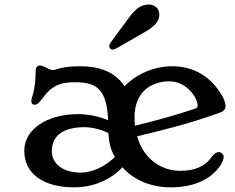

<svg xmlns="http://www.w3.org/2000/svg" viewBox="-20 -802 1022 834"><path d="M85.4 -147C85.4 -50.3 164.1 11.7 302.7 11.7C385.3 11.7 461.9 -21 511.7 -75.7C560.1 -20.5 633.8 11.7 722.7 11.7C814 11.7 889.6 -18.1 933.1 -77.1C949.2 -99.1 951.7 -115.7 951.7 -121.6C951.7 -129.9 940.4 -141.6 931.6 -141.6C920.9 -141.6 910.6 -135.3 900.4 -121.6C869.6 -77.1 824.2 -60.1 761.7 -60.1C690.4 -60.1 606.4 -102.1 575.7 -210C695.8 -239.3 797.4 -262.7 937 -313.5C953.6 -319.3 960 -331.1 960 -341.3C960 -352.1 953.6 -370.1 947.3 -381.8C897 -471.2 819.8 -514.2 728 -514.2C649.4 -514.2 571.8 -480.5 521 -427.2C488.8 -476.6 432.1 -514.2 327.6 -514.2C277.3 -514.2 249 -508.8 221.7 -500C216.8 -498.5 213.4 -497.6 209 -497.6C194.8 -497.6 168.9 -517.6 152.8 -517.6C145.5 -517.6 134.8 -513.7 134.8 -493.2C134.8 -456.5 130.9 -416.5 121.6 -387.7C118.2 -377.4 116.2 -369.6 116.2 -361.8C116.2 -354 120.1 -347.2 130.4 -347.2C139.2 -347.2 146.5 -350.1 167.5 -378.4C210 -437 253.4 -444.8 307.1 -444.8C399.4 -444.8 444.3 -414.1 449.7 -279.8C408.2 -297.4 362.3 -306.2 318.4 -306.2C184.1 -306.2 85.4 -240.2 85.4 -147ZM566.4 -255.9C564.9 -268.1 564.5 -280.3 564.5 -293.9C564.5 -403.3 637.7 -448.7 714.8 -448.7C791 -448.7 838.4 -377.9 838.4 -342.8C838.4 -337.9 836.9 -333 827.6 -330.1C755.4 -305.2 664.1 -279.8 566.4 -255.9ZM205.1 -145.5C205.1 -212.9 254.9 -249.5 347.2 -249.5C381.8 -249.5 420.4 -239.3 450.7 -224.1C453.6 -181.2 460 -152.8 479 -120.1C438 -79.1 379.9 -52.2 332.5 -52.2C252 -52.2 205.1 -90.8 205.1 -145.5ZM470.7 -586.9C475.6 -586.9 481 -589.4 492.2 -595.7L606.9 -661.6C664.1 -693.8 672.9 -717.8 671.9 -741.7C670.9 -767.1 649.9 -783.2 625 -782.2C597.2 -780.8 575.7 -773.9 536.6 -720.7L461.9 -619.1C457 -612.3 454.1 -606.9 454.6 -601.1C454.6 -594.7 459.5 -586.4 470.7 -586.9Z"/></svg>

Font: Stoke
Style: Regular
Weight: 400
Designer: Nicole Fally
Foundry: Nicole Fally
Version: Version 1.002